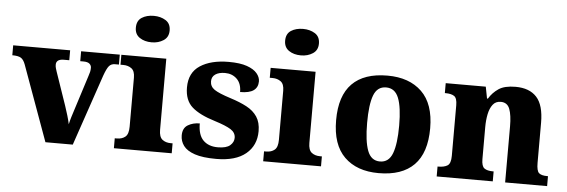

<svg xmlns="http://www.w3.org/2000/svg" viewBox="-50 -931 3243 1098"><g transform="rotate(5 1571.5 -382.0)"><path d="M81 -433Q71 -460 55.5 -469.5Q40 -479 6 -479V-536H333V-479H302Q258 -479 258 -447Q258 -436 261 -426Q264 -416 267 -407L332 -218Q342 -188 349.5 -163Q357 -138 362 -114Q366 -133 372.5 -154.5Q379 -176 385 -194L450 -398Q455 -412 457.5 -423Q460 -434 460 -447Q460 -460 449.5 -469.5Q439 -479 414 -479H396V-536H618V-479H595Q574 -479 561.5 -464.5Q549 -450 534 -408L395 0H238Z M793 -622Q752 -622 724 -641Q696 -660 696 -698Q696 -738 724 -756Q752 -774 793 -774Q832 -774 861 -756Q890 -738 890 -698Q890 -660 861 -641Q832 -622 793 -622ZM631 0V-57H643Q673 -57 691.5 -72.5Q710 -88 710 -130V-412Q710 -450 690.5 -464.5Q671 -479 643 -479H627V-536H885V-128Q885 -87 904 -72Q923 -57 952 -57H963V0Z M1219 10Q1141 10 1095.5 -5.5Q1050 -21 1030.5 -47.5Q1011 -74 1011 -107Q1011 -149 1040 -166.5Q1069 -184 1108 -184Q1108 -118 1138.5 -87.5Q1169 -57 1222 -57Q1271 -57 1292.5 -75.5Q1314 -94 1314 -119Q1314 -149 1285.5 -167Q1257 -185 1193 -205Q1104 -232 1060.5 -270.5Q1017 -309 1017 -383Q1017 -468 1079 -508.5Q1141 -549 1243 -549Q1308 -549 1347.5 -535Q1387 -521 1405.5 -499Q1424 -477 1424 -453Q1424 -419 1399.5 -401Q1375 -383 1322 -383Q1322 -432 1295 -458Q1268 -484 1227 -484Q1192 -484 1171.5 -470Q1151 -456 1151 -430Q1151 -400 1176.5 -382.5Q1202 -365 1271 -343Q1325 -326 1364.5 -305Q1404 -284 1425.5 -251.5Q1447 -219 1447 -169Q1447 -87 1388.5 -38.5Q1330 10 1219 10Z M1650 -622Q1609 -622 1581 -641Q1553 -660 1553 -698Q1553 -738 1581 -756Q1609 -774 1650 -774Q1689 -774 1718 -756Q1747 -738 1747 -698Q1747 -660 1718 -641Q1689 -622 1650 -622ZM1488 0V-57H1500Q1530 -57 1548.5 -72.5Q1567 -88 1567 -130V-412Q1567 -450 1547.5 -464.5Q1528 -479 1500 -479H1484V-536H1742V-128Q1742 -87 1761 -72Q1780 -57 1809 -57H1820V0Z M2151 10Q2026 10 1954.5 -60Q1883 -130 1883 -271Q1883 -411 1951.5 -480.5Q2020 -550 2154 -550Q2279 -550 2351 -480.5Q2423 -411 2423 -271Q2423 -130 2354 -60Q2285 10 2151 10ZM2153 -57Q2204 -57 2224.5 -111.5Q2245 -166 2245 -271Q2245 -376 2224 -429Q2203 -482 2152 -482Q2101 -482 2081 -429Q2061 -376 2061 -271Q2061 -166 2081.5 -111.5Q2102 -57 2153 -57Z M2484 0V-57H2488Q2522 -57 2541 -69Q2560 -81 2560 -125V-415Q2560 -456 2543 -467.5Q2526 -479 2493 -479H2489V-536H2719L2732 -469H2737Q2758 -504 2792 -527Q2826 -550 2889 -550Q2969 -550 3010.5 -504.5Q3052 -459 3052 -358V-128Q3052 -82 3066 -69.5Q3080 -57 3114 -57H3118V0H2877V-322Q2877 -386 2863.5 -421.5Q2850 -457 2812 -457Q2783 -457 2766.5 -435.5Q2750 -414 2743 -379.5Q2736 -345 2736 -305V-122Q2736 -81 2752.5 -69Q2769 -57 2802 -57H2806V0Z"/></g></svg>

Font: Noto Serif Devanagari ExtraBold
Style: Regular
Weight: 800
Designer: Universal Thirst, Indian Type Foundry and the Monotype Design Team
Foundry: Monotype Imaging Inc.
Version: Version 2.004; ttfautohint (v1.8.4.7-5d5b)